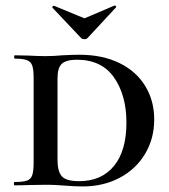

<svg xmlns="http://www.w3.org/2000/svg" viewBox="-20 -667 607 691"><path d="M214 1Q202 0 184 -1Q166 -2 143 -2L81 -1Q63 0 32 0Q30 0 30 -6Q30 -12 32 -12Q63 -12 77 -17Q91 -22 96 -36.5Q101 -51 101 -81V-387Q101 -417 96 -431Q91 -445 77 -450.5Q63 -456 33 -456Q31 -456 31 -462Q31 -468 33 -468L81 -467Q121 -465 143 -465Q174 -465 205 -468Q245 -470 265 -470Q349 -470 410 -440Q471 -410 503 -357Q535 -304 535 -237Q535 -168 502 -113Q469 -58 410.5 -27Q352 4 277 4Q249 4 214 1ZM435 -226Q435 -324 390.5 -388Q346 -452 257 -452Q218 -452 202.5 -437.5Q187 -423 187 -385V-92Q187 -50 202.5 -32.5Q218 -15 265 -15Q345 -15 390 -69.5Q435 -124 435 -226ZM168 -641Q168 -643 171 -645Q174 -647 175 -646L284 -601L392 -647H393Q396 -647 397.5 -644.5Q399 -642 397 -640L295 -530Q291 -526 284 -526Q276 -526 272 -530L169 -639Z"/></svg>

Font: Cormorant Unicase SemiBold
Style: Regular
Weight: 600
Designer: Christian Thalmann (Catharsis Fonts)
Foundry: Catharsis Fonts
Version: Version 4.000